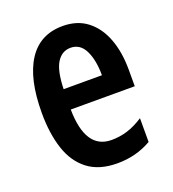

<svg xmlns="http://www.w3.org/2000/svg" viewBox="-109 -636 656 730"><g transform="rotate(-20 219.5 -271.0)"><path d="M225 -552Q284 -552 324 -521Q364 -490 384.5 -435.5Q405 -381 405 -310V-243H146Q148 -81 253 -81Q286 -81 317 -90.5Q348 -100 382 -122V-26Q351 -8 316.5 1Q282 10 244 10Q170 10 124.5 -25Q79 -60 58.5 -122.5Q38 -185 38 -268Q38 -406 85.5 -479Q133 -552 225 -552ZM225 -464Q190 -464 169.5 -431.5Q149 -399 147 -325H302Q302 -386 283 -425Q264 -464 225 -464Z"/></g></svg>

Font: Noto Sans Malayalam ExtraCondensed SemiBold
Style: Regular
Weight: 600
Width: 2
Designer: Jelle Bosma - Monotype Design Team
Foundry: Monotype Imaging Inc.
Version: Version 2.104; ttfautohint (v1.8.4.7-5d5b)